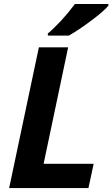

<svg xmlns="http://www.w3.org/2000/svg" viewBox="-20 -954 570 974"><path d="M177.2 -713.9H325.7L201.2 -123H455.1L428.7 0H26.4ZM359.9 -933.6H529.8V-925.3Q507.8 -897.9 442.9 -849.4Q377.9 -800.8 329.1 -773.4H222.7V-784.2Q253.4 -809.6 290 -849.1Q326.7 -888.7 359.9 -933.6Z"/></svg>

Font: Viking Open Sans
Style: Bold Italic
Weight: 700
Italic angle: -12°
Foundry: Ascender Corporation
Version: Version 2.000